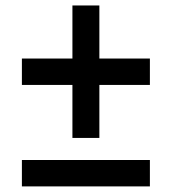

<svg xmlns="http://www.w3.org/2000/svg" viewBox="-20 -664 612 684"><path d="M58 0V-94Q106.5 -94 152 -94Q197.5 -94 237 -94H335Q374.5 -94 420 -94Q465.5 -94 514 -94V0Q465.5 0 420 0Q374.5 0 335 0H237Q197.5 0 152 0Q106.5 0 58 0ZM58 -361.5V-455.5Q106.5 -455.5 152 -455.5Q197.5 -455.5 237 -455.5H335Q374.5 -455.5 420 -455.5Q465.5 -455.5 514 -455.5V-361.5Q465.5 -361.5 420 -361.5Q374.5 -361.5 335 -361.5H237Q197.5 -361.5 152 -361.5Q106.5 -361.5 58 -361.5ZM238 -172.5Q238 -221 238 -266.5Q238 -312 238 -351.5V-465Q238 -505 238 -550.5Q238 -596 238 -644.5H334Q334 -596 334 -550.5Q334 -505 334 -465V-351.5Q334 -312 334 -266.5Q334 -221 334 -172.5Z"/></svg>

Font: Commissioner Thin Medium
Style: Regular
Weight: 500
Version: Version 1.000